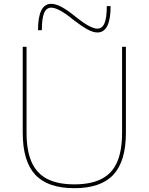

<svg xmlns="http://www.w3.org/2000/svg" viewBox="-20 -975 778 1005"><path d="M369 10Q230 10 164.5 -60.5Q99 -131 99 -280V-730H119V-280Q119 -186 145.5 -126.5Q172 -67 227 -38.5Q282 -10 369 -10Q456 -10 511.5 -38.5Q567 -67 593 -126.5Q619 -186 619 -280V-730H639V-280Q639 -131 573.5 -60.5Q508 10 369 10ZM490 -805Q467 -805 437 -821.5Q407 -838 363 -872Q323 -905 294.5 -920Q266 -935 248 -935Q223 -935 211 -907Q199 -879 199 -817H179Q179 -955 248 -955Q271 -955 301.5 -939Q332 -923 375 -888Q416 -855 444 -840Q472 -825 490 -825Q515 -825 527 -853.5Q539 -882 539 -943H559Q559 -805 490 -805Z"/></svg>

Font: M PLUS 2 Thin
Style: Regular
Weight: 100
Designer: Coji Morishita
Foundry: UNDERFOREST DESIGN
Version: Version 1.001